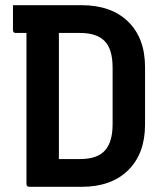

<svg xmlns="http://www.w3.org/2000/svg" viewBox="-20 -720 640 740"><path d="M539 -240Q539 -128 474 -64Q409 0 295 0H93Q82 0 82 -11V-593H41Q30 -593 30 -604V-700H294Q409 -700 474 -636.5Q539 -573 539 -461ZM207 -107H289Q355 -107 384.5 -140Q414 -173 414 -241V-459Q414 -531 383 -562Q353 -593 288 -593H207Z"/></svg>

Font: Recursive Mn Lnr St SmB
Style: Regular
Weight: 600
Monospace: yes
Version: Version 1.079;hotconv 1.0.112;makeotfexe 2.5.65598; ttfautoh